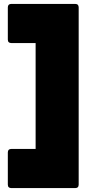

<svg xmlns="http://www.w3.org/2000/svg" viewBox="-20 -811 472 981"><path d="M38 150Q20 150 20 132V-32Q20 -50 38 -50H162V-591H38Q20 -591 20 -609V-773Q20 -791 38 -791H364Q382 -791 382 -773V132Q382 150 364 150Z"/></svg>

Font: LINE Seed Sans Heavy
Style: Regular
Weight: 900
Designer: LINE VX Design & Dalton Maag Ltd & Sandoll Inc
Foundry: Dalton Maag Ltd
Version: Version 1.003